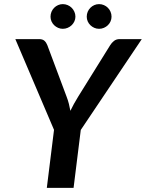

<svg xmlns="http://www.w3.org/2000/svg" viewBox="-20 -913 709 933"><path d="M372.5 -281.5 337.5 0H207.5L242.5 -282L54.5 -723H170Q187 -723 196 -714.8Q205 -706.5 210 -693.5L303.5 -443.5Q310.5 -425.5 314.8 -408.2Q319 -391 322 -374.5Q330 -391 339.2 -408Q348.5 -425 360 -443.5L515.5 -693.5Q522.5 -705 533.8 -714Q545 -723 561.5 -723H669ZM346.5 -832Q346.5 -820 341.5 -809.2Q336.5 -798.5 328.2 -790.5Q320 -782.5 308.8 -777.8Q297.5 -773 285 -773Q273 -773 262.2 -777.8Q251.5 -782.5 243.2 -790.5Q235 -798.5 230.2 -809.2Q225.5 -820 225.5 -832Q225.5 -844.5 230.2 -855.8Q235 -867 243.2 -875.2Q251.5 -883.5 262.2 -888.2Q273 -893 285 -893Q297.5 -893 308.8 -888.2Q320 -883.5 328.2 -875.2Q336.5 -867 341.5 -855.8Q346.5 -844.5 346.5 -832ZM522 -832Q522 -820 517.2 -809.2Q512.5 -798.5 504.2 -790.5Q496 -782.5 485 -777.8Q474 -773 461.5 -773Q449 -773 438.2 -777.8Q427.5 -782.5 419.2 -790.5Q411 -798.5 406.2 -809.2Q401.5 -820 401.5 -832Q401.5 -844.5 406.2 -855.8Q411 -867 419.2 -875.2Q427.5 -883.5 438.2 -888.2Q449 -893 461.5 -893Q474 -893 485 -888.2Q496 -883.5 504.2 -875.2Q512.5 -867 517.2 -855.8Q522 -844.5 522 -832Z"/></svg>

Font: Lato TR
Style: Bold Italic
Weight: 700
Italic angle: -12°
Designer: Lukasz Dziedzic
Foundry: tyPoland Lukasz Dziedzic
Version: Version 1.104 2013